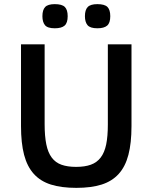

<svg xmlns="http://www.w3.org/2000/svg" viewBox="-20 -889 734 924"><path d="M612.8 -282.2Q612.8 -200.2 597.9 -143.6Q583 -86.9 551 -51.8Q519 -16.6 468.8 -0.7Q418.5 15.1 347.2 15.1Q275.9 15.1 225.3 -0.7Q174.8 -16.6 142.8 -52Q110.8 -87.4 95.9 -144Q81.1 -200.7 81.1 -282.2V-675.8H194.8V-292Q194.8 -233.4 202.9 -194.1Q210.9 -154.8 229 -130.6Q247.1 -106.4 275.9 -96.2Q304.7 -85.9 346.2 -85.9Q388.2 -85.9 417.2 -96.4Q446.3 -106.9 464.6 -130.9Q482.9 -154.8 491 -193.8Q499 -232.9 499 -290V-675.8H612.8ZM510.7 -811Q510.7 -778.8 495.8 -765.9Q481 -752.9 448.7 -752.9Q413.6 -752.9 401.1 -768.1Q388.7 -783.2 388.7 -811Q388.7 -841.3 402.1 -855.2Q415.5 -869.1 448.7 -869.1Q483.4 -869.1 497.1 -855.5Q510.7 -841.8 510.7 -811ZM305.7 -811Q305.7 -778.8 291 -765.9Q276.4 -752.9 243.7 -752.9Q208.5 -752.9 196.3 -768.1Q184.1 -783.2 184.1 -811Q184.1 -841.3 197.3 -855.2Q210.4 -869.1 243.7 -869.1Q278.3 -869.1 292 -855.5Q305.7 -841.8 305.7 -811Z"/></svg>

Font: Lorenzo Sans Medium
Style: Regular
Weight: 500
Foundry: Intel Corporation
Version: Version 1.00; ttfautohint (v1.5)